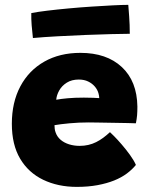

<svg xmlns="http://www.w3.org/2000/svg" viewBox="-20 -744 600 770"><path d="M525 -82.5Q510.5 -64.5 488.8 -48.2Q467 -32 437.8 -20.2Q408.5 -8.5 371.2 -1.5Q334 5.5 288 5.5Q212.5 5.5 153.2 -23Q94 -51.5 60.8 -107.5Q27.5 -163.5 27.5 -247.5Q27.5 -333.5 61.5 -397.5Q95.5 -461.5 157.5 -496.8Q219.5 -532 302.5 -532Q407.5 -532 468.5 -475.2Q529.5 -418.5 531 -316.5Q531 -297 529.8 -282Q528.5 -267 525 -249.5Q517.5 -250 491.8 -250.5Q466 -251 434 -251.5Q402 -252 374.5 -252.5Q347 -253 336 -253Q295.5 -253 258.5 -249.5Q221.5 -246 198.5 -242Q198.5 -234.5 199.5 -227Q200.5 -219.5 203 -213Q209 -195.5 223 -183.5Q237 -171.5 257 -165.2Q277 -159 299.5 -159Q318 -159 334.2 -162.8Q350.5 -166.5 365.5 -174Q380.5 -181.5 394 -191.5Q407.5 -201.5 421 -214Q424 -211.5 437.5 -198Q451 -184.5 468.2 -164.5Q485.5 -144.5 501.2 -122.8Q517 -101 525 -82.5ZM205.5 -344Q224 -347.5 251.8 -350Q279.5 -352.5 316.5 -352.5Q337 -352.5 354 -351.8Q371 -351 378 -350.5Q378 -359 375 -369.5Q371 -384.5 360.2 -397Q349.5 -409.5 333.5 -417.2Q317.5 -425 296 -425Q267.5 -425 247.8 -412.5Q228 -400 217.5 -381.2Q207 -362.5 205.5 -344ZM500.5 -608.5Q473.5 -608.5 426.5 -607.2Q379.5 -606 323.2 -603.8Q267 -601.5 211.5 -598.5Q156 -595.5 112 -591.5Q109 -617.5 107 -642.2Q105 -667 105.5 -691.5Q130.5 -696.5 169.8 -701.2Q209 -706 255 -710.2Q301 -714.5 347 -717.5Q393 -720.5 431.8 -722.5Q470.5 -724.5 494.5 -724.5Q495.5 -711.5 498 -678.2Q500.5 -645 500.5 -608.5Z"/></svg>

Font: Grandstander Thin ExtraBold
Style: Regular
Weight: 800
Version: Version 1.200